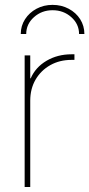

<svg xmlns="http://www.w3.org/2000/svg" viewBox="-20 -752 359 772"><path d="M79.1 0V-529.3H101.6V-437H103.5Q122.6 -481.4 167 -507.6Q211.4 -533.7 267.6 -533.7Q272 -533.7 273.4 -533.7Q274.9 -533.7 279.3 -533.7V-511.2Q276.9 -511.2 274.4 -511.2Q272 -511.2 267.6 -511.2Q219.7 -511.2 182.1 -490Q144.5 -468.8 123 -431.9Q101.6 -395 101.6 -347.2V0ZM191.4 -732.4Q227.1 -732.4 256.3 -716.8Q285.6 -701.2 302.5 -674.6Q319.3 -647.9 319.3 -615.2H297.9Q297.9 -655.3 266.6 -683.1Q235.4 -710.9 191.4 -710.9Q147.9 -710.9 116.7 -683.1Q85.4 -655.3 85.4 -615.2H63.5Q63.5 -647.9 80.6 -674.6Q97.7 -701.2 126.7 -716.8Q155.8 -732.4 191.4 -732.4Z"/></svg>

Font: Inter 24pt Thin
Style: Regular
Weight: 250
Designer: Rasmus Andersson
Foundry: rsms
Version: Version 4.001;git-66647c0bb